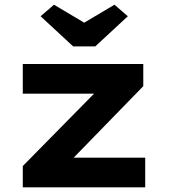

<svg xmlns="http://www.w3.org/2000/svg" viewBox="-20 -806 727 826"><path d="M78 0V-91.7L434.5 -453.7L444.5 -403H78V-530.7H596.4V-435.3L254.4 -84L241.4 -127.8H604.7V0ZM294.7 -606.4 154.7 -736.1 212.2 -785.7 357.3 -699.5H327.3L472.4 -785.7L529.9 -736.1L389.9 -606.4Z"/></svg>

Font: Lexend Giga
Style: Regular
Weight: 400
Designer: Bonnie Shaver-Troup, Thomas Jockin
Foundry: Lexend
Version: Version 1.007